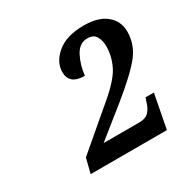

<svg xmlns="http://www.w3.org/2000/svg" viewBox="-110 -925 626 639"><g transform="rotate(-30 203.0 -606.0)"><path d="M63 -386H356L381 -516H349L343 -499Q338 -480 326 -467Q314 -454 288 -454H152L262 -542Q345 -609 375.5 -648.5Q406 -688 406 -736Q406 -776 376 -801Q346 -826 290 -826Q223 -826 187 -795.5Q151 -765 151 -727Q151 -679 210 -679Q214 -718 231 -750.5Q248 -783 279 -783Q303 -783 312 -766.5Q321 -750 321 -730Q321 -688 301 -650.5Q281 -613 212 -557L77 -442Z"/></g></svg>

Font: Noto Serif SemiCondensed Semi
Style: Italic
Weight: 600
Width: 4
Italic angle: -12°
Designer: Monotype Design Team
Foundry: Monotype Imaging Inc.
Version: Version 1.901